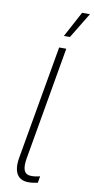

<svg xmlns="http://www.w3.org/2000/svg" viewBox="-101 -962 495 1007"><g transform="rotate(10 146.5 -458.0)"><path d="M127 4C146 4 157 2 177 -2L183 -37C165 -33 153 -31 137 -31C97 -31 88 -62 97 -116L202 -720H164L58 -114C44 -33 74 4 127 4ZM293 -920H251L178 -784H210Z"/></g></svg>

Font: Fixel Display ExtraLight
Style: Italic
Weight: 200
Italic angle: -10°
Designer: AlfaBravo + MacPaw
Foundry: Kyrylo Tkachov, Marchela Mozhyna, Serhii Makarenko, Maria Weinstein, Zakhar Kryvoshyya
Version: Version 1.210;Glyphs 3.2 (3217)